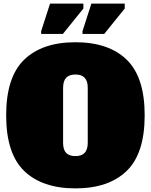

<svg xmlns="http://www.w3.org/2000/svg" viewBox="-20 -1025 832 1059"><path d="M14 -389Q14 -600 113.5 -696Q213 -792 396 -792Q579 -792 678.5 -696Q778 -600 778 -389Q778 -178 678.5 -82Q579 14 396 14Q213 14 113.5 -82Q14 -178 14 -389ZM464 -238V-540Q464 -578 447 -596Q430 -614 396 -614Q362 -614 345 -596Q328 -578 328 -540V-238Q328 -199 345 -181.5Q362 -164 396 -164Q430 -164 447 -182Q464 -200 464 -238ZM207 -838V-853L256 -1005H440V-978L327 -838ZM435 -838V-853L484 -1005H668V-978L555 -838Z"/></svg>

Font: Alfa Slab One
Style: Regular
Weight: 400
Designer: JM Sole
Foundry: JM Sole
Version: Version 2.000